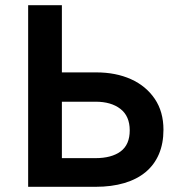

<svg xmlns="http://www.w3.org/2000/svg" viewBox="-20 -720 682 740"><path d="M88.5 0V-700H218.5V-441H351Q426.5 -441 484.8 -414.8Q543 -388.5 576.5 -339Q610 -289.5 610 -220Q610 -167 592.5 -126Q575 -85 541.5 -57Q508 -29 459.2 -14.5Q410.5 0 348 0ZM218.5 -110.5H347.5Q410 -110.5 445 -136.5Q480 -162.5 480 -217.5Q480 -272.5 444.2 -300.2Q408.5 -328 348.5 -328H218.5Z"/></svg>

Font: Geologica Roman Medium
Style: Regular
Weight: 500
Designer: Sindre Bremnes, Frode Helland
Foundry: Monokrom Skriftforlag AS
Version: Version 1.010;gftools[0.9.28]